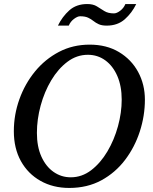

<svg xmlns="http://www.w3.org/2000/svg" viewBox="-20 -906 750 942"><path d="M690.9 -417Q690.9 -337.9 666 -261Q641.1 -184.1 593.5 -121.3Q545.9 -58.6 477.1 -21.2Q408.2 16.1 319.8 16.1Q240.2 16.1 178.7 -18.6Q117.2 -53.2 82.5 -115.7Q47.9 -178.2 47.9 -262.2Q47.9 -342.8 75 -418.7Q102.1 -494.6 151.6 -555.2Q201.2 -615.7 269.3 -651.4Q337.4 -687 419.9 -687Q502.9 -687 563.7 -650.6Q624.5 -614.3 657.7 -553Q690.9 -491.7 690.9 -417ZM577.1 -417Q577.1 -483.4 555.7 -533Q534.2 -582.5 496.6 -609.9Q459 -637.2 411.1 -637.2Q356.4 -637.2 310.8 -602.8Q265.1 -568.4 231.4 -512Q197.8 -455.6 179.4 -387.9Q161.1 -320.3 161.1 -253.9Q161.1 -186.5 183.1 -137.7Q205.1 -88.9 242.9 -62.5Q280.8 -36.1 327.1 -36.1Q381.8 -36.1 427.5 -71Q473.1 -106 506.8 -162.8Q540.5 -219.7 558.8 -286.6Q577.1 -353.5 577.1 -417ZM264.2 -780.3Q285.2 -823.7 319.8 -855Q354.5 -886.2 408.2 -886.2Q437 -886.2 455.3 -874.8Q473.6 -863.3 491.9 -851.8Q510.3 -840.3 539.1 -840.3Q552.7 -840.3 569.8 -853.3Q586.9 -866.2 595.2 -886.2H648.4Q627.4 -842.8 592.3 -811.5Q557.1 -780.3 503.4 -780.3Q479.5 -780.3 464.6 -787.1Q449.7 -793.9 438.2 -803.2Q426.8 -812.5 412.1 -819.3Q397.5 -826.2 373 -826.2Q360.4 -826.2 343 -813.2Q325.7 -800.3 317.4 -780.3Z"/></svg>

Font: Charis
Style: Italic
Weight: 400
Italic angle: -11°
Designer: Walt Agee, Miriam Martin, Annie Olsen, Victor Gaultney, Lorna Priest, Alan Ward, Bob Hallissy, Martin Hosken, Sharon Cor
Foundry: SIL Global
Version: Version 7.000